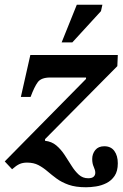

<svg xmlns="http://www.w3.org/2000/svg" viewBox="-47 -700 517 810"><path d="M316 90Q272 90 242.5 79.5Q213 69 192 53.5Q171 38 153 22.5Q135 7 115 -3.5Q95 -14 67 -14Q49 -14 35.5 -8Q22 -2 4 14L-27 -19L316 -367V-373H165Q127 -373 112.5 -353.5Q98 -334 82 -291H41L81 -468H450L448 -421L143 -113V-106Q171 -103 190.5 -86.5Q210 -70 225.5 -46.5Q241 -23 255 -0.5Q269 22 285.5 37Q302 52 325 52Q341 52 348 45.5Q355 39 355 29Q355 18 348.5 4Q342 -10 342 -29Q342 -51 355 -67Q368 -83 393 -83Q421 -83 435.5 -63Q450 -43 450 -11Q450 22 436.5 42Q423 62 402 72.5Q381 83 358 86.5Q335 90 316 90ZM258 -521H213L277 -680H385L379 -653Z"/></svg>

Font: STIX Two Text SemiBold
Style: Italic
Weight: 600
Italic angle: -12°
Designer: Ross Mills, John Hudson & Paul Hanslow, Tiro Typeworks Ltd; with prior portions MicroPress Inc. and Coen Hoffman, Elsevi
Foundry: Tiro Typeworks Ltd
Version: Version 2.13 b171